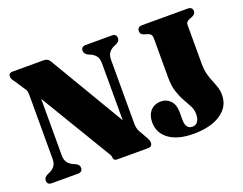

<svg xmlns="http://www.w3.org/2000/svg" viewBox="-111 -912 1437 1136"><g transform="rotate(-20 607.5 -344.0)"><path d="M238 -26.5Q238 0 208.5 0H44.5Q15.5 0 15.5 -26.5Q15.5 -45.5 36 -56.5L46 -61Q68.5 -69.5 83 -86.2Q97.5 -103 97.5 -135V-532.5Q97.5 -550.5 95.2 -559.8Q93 -569 85 -579L44 -641Q36 -651 31.2 -659.2Q26.5 -667.5 26.5 -677.5Q26.5 -700 52.5 -700H245Q260 -700 268.8 -695.8Q277.5 -691.5 285.5 -679L565.5 -206.5V-565Q565.5 -596.5 551.5 -613.2Q537.5 -630 513.5 -639L503.5 -643.5Q483 -655 483 -673.5Q483 -700 512 -700H676Q705.5 -700 705.5 -673.5Q705.5 -654.5 685 -643.5L674.5 -639Q651 -630 637 -613.5Q623 -597 623 -565V-165.5Q623 -133.5 635 -113L662 -65.5Q672 -48 674.5 -40.5Q677 -33 677 -26.5Q677 0 650 0H456.5Q432.5 0 432.5 -21.5Q432.5 -27 429.2 -34.8Q426 -42.5 413.5 -61.5L155.5 -490.5V-135Q155.5 -103 169.8 -86.5Q184 -70 207 -61L217 -56.5Q238 -45.5 238 -26.5ZM1169 -145.5Q1169 -74 1106 -30.8Q1043 12.5 933.5 12.5Q835 12.5 780 -27.5Q725 -67.5 725 -135Q725 -179.5 749.2 -206.8Q773.5 -234 816 -234Q851 -234 874.8 -208.5Q898.5 -183 898.5 -136.5V-86.5Q898.5 -59.5 909 -44.5Q919.5 -29.5 942 -29.5Q962.5 -29.5 974.5 -46.2Q986.5 -63 986.5 -93.5Q986.5 -120 974 -144.2Q961.5 -168.5 945.2 -196.8Q929 -225 916.8 -262.2Q904.5 -299.5 904.5 -351.5V-599Q904.5 -625.5 884 -633L856.5 -641.5Q845.5 -646 840.5 -651.5Q835.5 -657 835.5 -669Q835.5 -696 866 -696H1151.5Q1182.5 -696 1182.5 -669.5Q1182.5 -650.5 1158.5 -640.5L1141.5 -634Q1129 -628.5 1124 -622.2Q1119 -616 1119 -604V-363.5Q1119 -323 1126.5 -294.8Q1134 -266.5 1143.8 -243.5Q1153.5 -220.5 1161.2 -197.5Q1169 -174.5 1169 -145.5Z"/></g></svg>

Font: Fraunces 144pt S050 Black
Style: Regular
Weight: 900
Version: Version 1.000; ttfautohint (v1.8.3)